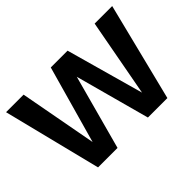

<svg xmlns="http://www.w3.org/2000/svg" viewBox="-121 -978 1269 1269"><g transform="rotate(-45 513.0 -344.0)"><path d="M189 0 17 -688H181L282 -144L435 -688H592L744 -144L845 -688H1009L837 0H655L513 -523L371 0Z"/></g></svg>

Font: Roundo SemiBold
Style: Regular
Weight: 600
Designer: Namrata Goyal (Gurmukhi), Shiva Nallaperumal (Latin)
Foundry: Indian Type Foundry
Version: Version 1.000;PS 1.0;hotconv 1.0.88;makeotf.lib2.5.647800